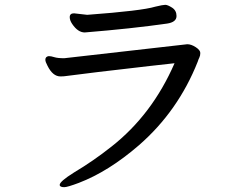

<svg xmlns="http://www.w3.org/2000/svg" viewBox="-20 -735 1040 804"><path d="M249 48.8Q230 48.8 230 39.1Q230 24.9 289.1 -12.2Q371.1 -61 446.8 -121.1Q617.2 -254.9 710.9 -470.2Q666 -465.8 388.2 -433.1Q264.2 -418 255.6 -416.5Q247.1 -415 232.9 -415Q201.2 -415 179.2 -459Q169.9 -476.1 169.9 -484.9Q169.9 -498 184.1 -500Q193.8 -500 207.5 -495.6Q221.2 -491.2 249 -491.2L764.2 -549.8Q780.8 -549.8 799.8 -537.4Q818.8 -524.9 818.8 -513.2Q818.8 -502 814.9 -494.4Q811 -486.8 808.1 -477.1Q726.1 -270 562 -127Q435.1 -17.1 310.1 30.8Q262.2 48.8 249 48.8ZM335 -599.1Q306.2 -599.1 282.2 -634.8Q272 -649.9 272 -663.1Q272 -679.2 290 -679.2L345.2 -672.9Q574.2 -689.9 629.9 -707Q662.1 -714.8 672.1 -714.8Q682.1 -714.8 700.7 -702.9Q719.2 -690.9 719.2 -668Q719.2 -642.1 679.2 -636.2Q532.2 -615.2 335 -599.1Z"/></svg>

Font: LXGW WenKai Screen
Style: Regular
Weight: 400
Designer: LXGW / Fontworks Inc.
Foundry: LXGW / Fontworks Inc.
Version: Version 1.510;January 18,2025